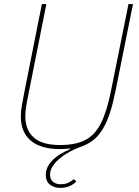

<svg xmlns="http://www.w3.org/2000/svg" viewBox="-20 -718 679 940"><path d="M185 -698H207L122 -271Q113 -227 108.5 -199Q104 -171 104 -148Q104 -82 145 -45Q186 -8 274 -8Q350 -8 397.5 -32.5Q445 -57 474 -114.5Q503 -172 523 -271L609 -698H631L545 -270Q533 -211 518.5 -166.5Q504 -122 485 -89.5Q466 -57 441.5 -36Q417 -15 385 -3Q337 14 301 37Q265 60 245 85.5Q225 111 225 136Q225 160 239.5 172Q254 184 276 184Q300 184 316 176Q332 168 341 159L354 170Q342 183 322 192.5Q302 202 276 202Q245 202 224.5 186Q204 170 204 136Q204 119 213.5 98.5Q223 78 249 55.5Q275 33 324 12L323 9Q311 10 298.5 11Q286 12 272 12Q212 12 169.5 -6Q127 -24 104.5 -59.5Q82 -95 82 -148Q82 -176 87.5 -205Q93 -234 101 -276Z"/></svg>

Font: IBM Plex Sans Thin
Style: Italic
Weight: 250
Italic angle: -11.31°
Designer: Mike Abbink, Paul van der Laan, Pieter van Rosmalen
Foundry: Bold Monday
Version: Version 3.201